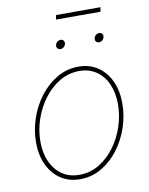

<svg xmlns="http://www.w3.org/2000/svg" viewBox="-91 -890 752 967"><g transform="rotate(-10 284.5 -406.5)"><path d="M239.7 11.2Q183.1 11.2 141.1 -17.1Q99.1 -45.4 75.9 -95Q52.7 -144.5 52.7 -209Q52.7 -271.5 73.2 -331.8Q93.8 -392.1 131.1 -440.9Q168.5 -489.7 219 -519.3Q269.5 -548.8 329.6 -548.8Q385.7 -548.8 427.5 -520.5Q469.2 -492.2 492.2 -442.6Q515.1 -393.1 515.1 -329.1Q515.1 -267.1 494.9 -206.5Q474.6 -146 437.5 -96.9Q400.4 -47.9 349.9 -18.3Q299.3 11.2 239.7 11.2ZM240.2 -11.2Q295.4 -11.2 341.6 -39.1Q387.7 -66.9 421.6 -112.8Q455.6 -158.7 474.1 -215.1Q492.7 -271.5 492.7 -328.1Q492.7 -386.7 472.9 -431.4Q453.1 -476.1 416.3 -501.2Q379.4 -526.4 329.1 -526.4Q275.9 -526.4 230 -499.8Q184.1 -473.1 149.4 -427.7Q114.7 -382.3 95 -325.9Q75.2 -269.5 75.2 -210Q75.2 -121.6 119.9 -66.4Q164.6 -11.2 240.2 -11.2ZM453.6 -651.4Q443.8 -651.4 438.2 -658.2Q432.6 -665 434.6 -674.8Q436 -684.1 443.8 -690.7Q451.7 -697.3 461.4 -697.3Q470.7 -697.3 476.1 -690.7Q481.4 -684.1 480 -674.8Q478.5 -665 470.7 -658.2Q462.9 -651.4 453.6 -651.4ZM256.3 -651.4Q246.6 -651.4 241 -658.2Q235.4 -665 237.3 -674.8Q238.8 -684.1 246.6 -690.7Q254.4 -697.3 264.2 -697.3Q273.4 -697.3 278.8 -690.7Q284.2 -684.1 282.7 -674.8Q281.2 -665 273.4 -658.2Q265.6 -651.4 256.3 -651.4ZM490.7 -824.2 486.8 -801.8H259.3L263.2 -824.2Z"/></g></svg>

Font: Inter 17pt Thin
Style: Italic
Weight: 250
Italic angle: -9.3988°
Version: Version 4.001;git-66647c0bb